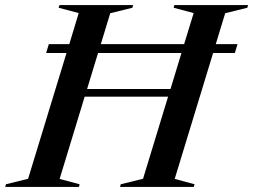

<svg xmlns="http://www.w3.org/2000/svg" viewBox="-62 -735 995 755"><path d="M119.5 -526.5 130 -561.5H210.5L247.5 -683.5L168.5 -704.5L172 -715H461.5L458.5 -704.5L371.5 -683L334.5 -561.5H662L699.5 -683.5L621 -704.5L623.5 -715H913.5L910.5 -704.5L823.5 -683L786.5 -561.5H872L861.5 -526.5H776L625 -31.5L703 -10.5L700 0H410L413 -10.5L500.5 -32L599 -355H271L172.5 -31.5L251 -10.5L248.5 0H-41.5L-38.5 -10.5L48.5 -32L199.5 -526.5ZM280.5 -385H608.5L651.5 -526.5H323.5Z"/></svg>

Font: Newsreader 72pt Medium
Style: Italic
Weight: 500
Italic angle: -17°
Designer: Hugues Gentile
Foundry: Production Type
Version: Version 1.003; ttfautohint (v1.8.3)